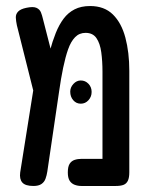

<svg xmlns="http://www.w3.org/2000/svg" viewBox="-20 -607 491 637"><path d="M409 -372V-35Q409 -18 404.5 -8Q400 2 390.5 6Q381 10 364 10H250Q238 10 227.5 6Q217 2 211 -7.5Q205 -17 205 -35Q205 -54 211 -63.5Q217 -73 227.5 -76.5Q238 -80 251 -80H320V-369Q320 -404 316 -433.5Q312 -463 300 -480.5Q288 -498 264 -498Q243 -498 229 -483.5Q215 -469 206 -443.5Q197 -418 189.5 -382Q182 -346 176 -303L137 -38Q135 -25 131 -14Q127 -3 117.5 3.5Q108 10 91 10Q64 10 54 -1.5Q44 -13 47 -35L103 -387L128 -366Q136 -403 145 -436.5Q154 -470 165 -497.5Q176 -525 191 -545Q206 -565 227.5 -576Q249 -587 279 -587Q326 -587 354.5 -559Q383 -531 396 -482Q409 -433 409 -372ZM96 -284 36 -523Q33 -537 32.5 -548.5Q32 -560 40 -568.5Q48 -577 67 -581Q90 -586 101 -581Q112 -576 116 -565.5Q120 -555 122 -546L169 -363ZM248 -263Q233 -263 223 -274.5Q213 -286 213 -303Q213 -317 223.5 -328.5Q234 -340 248 -340Q263 -340 273.5 -329Q284 -318 284 -302Q284 -286 273.5 -274.5Q263 -263 248 -263Z"/></svg>

Font: Fredoka Condensed
Style: Regular
Weight: 400
Width: 3
Designer: Ben Nathan
Foundry: Milena B. Brandão, Ben Nathan
Version: Version 2.001